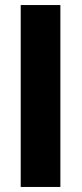

<svg xmlns="http://www.w3.org/2000/svg" viewBox="-20 -740 323 760"><path d="M62 0V-720H219V0Z"/></svg>

Font: Chivo Medium
Style: Regular
Weight: 500
Designer: Hector Gatti
Foundry: Omnibus-Type
Version: Version 2.002